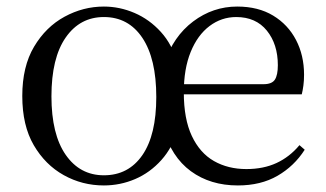

<svg xmlns="http://www.w3.org/2000/svg" viewBox="-20 -551 994 586"><path d="M297 15Q231 15 174.5 -16.5Q118 -48 83 -108Q48 -168 48 -258Q48 -348 84 -408.5Q120 -469 177 -500Q234 -531 297 -531Q345 -531 390.5 -511.5Q436 -492 471 -453.5Q506 -415 521 -359H482Q509 -440 569.5 -485.5Q630 -531 704 -531Q768 -531 813.5 -503.5Q859 -476 883.5 -429Q908 -382 908 -323Q908 -305 906 -290Q904 -275 901 -263H493V-294H784Q810 -294 819 -308Q828 -322 828 -352Q828 -416 794.5 -457.5Q761 -499 701 -499Q656 -499 619.5 -471.5Q583 -444 562 -392.5Q541 -341 541 -269Q541 -188 565.5 -136Q590 -84 633 -59.5Q676 -35 732 -35Q784 -35 824 -53.5Q864 -72 894 -108L910 -94Q878 -44 827 -14.5Q776 15 706 15Q622 15 562.5 -28.5Q503 -72 478 -159L524 -158Q507 -101 472.5 -62.5Q438 -24 392.5 -4.5Q347 15 297 15ZM297 -16Q372 -16 414.5 -77.5Q457 -139 457 -255Q457 -372 414.5 -435.5Q372 -499 297 -499Q224 -499 180.5 -436.5Q137 -374 137 -257Q137 -141 180.5 -78.5Q224 -16 297 -16Z"/></svg>

Font: Noto Serif SC ExtraLight
Style: Regular
Weight: 400
Version: Version 2.002-H1;hotconv 1.1.0;makeotfexe 2.6.0